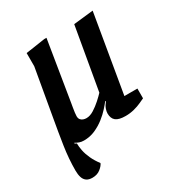

<svg xmlns="http://www.w3.org/2000/svg" viewBox="-165 -624 861 921"><g transform="rotate(-30 265.0 -164.0)"><path d="M81 183Q61 183 49 174.5Q37 166 32 150Q27 134 27 113Q27 47 37.5 -21.5Q48 -90 60 -157L106 -420V-493L213 -509H225L171 -177Q170 -170 167.5 -156.5Q165 -143 163.5 -130Q162 -117 162 -111Q162 -99 167.5 -92Q173 -85 181.5 -82Q190 -79 199 -79Q219 -79 240.5 -92.5Q262 -106 281.5 -123.5Q301 -141 313 -154L373 -499L482 -511L409 -80H481V-26Q472 -22 455 -14Q438 -6 415 0Q392 6 367 6Q330 6 313.5 -7Q297 -20 297 -48Q297 -59 302 -73Q307 -87 320 -103L317 -105Q308 -93 291 -74Q274 -55 250.5 -36.5Q227 -18 198 -5Q169 8 135 8Q121 8 110 4Q99 0 89 -6L88 -2L98 3Q98 21 102.5 43.5Q107 66 118.5 91Q130 116 149 141Q144 154 126 168.5Q108 183 81 183Z"/></g></svg>

Font: Faustina SemiBold
Style: Italic
Weight: 600
Italic angle: -8°
Designer: Alfonso Garcia
Foundry: http://www.omnibus-type.com
Version: Version 1.200